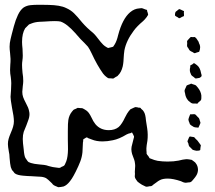

<svg xmlns="http://www.w3.org/2000/svg" viewBox="-20 -733 896 801"><path d="M774 27Q772 28 766 28Q763 28 758.5 29Q754 30 752 29Q748 29 742.5 26.5Q737 24 735 23Q702 12 680 12Q658 12 646 19Q640 22 632.5 28Q625 34 620 37Q615 42 612 43Q610 44 604 44Q596 46 591 46Q589 46 587 45Q585 44 583 43Q571 38 562 31L554 25Q551 21 547.5 16Q544 11 543 7Q542 4 542.5 -0.5Q543 -5 543 -8Q542 -15 543 -24.5Q544 -34 544 -41Q544 -47 542 -59Q541 -65 535.5 -78.5Q530 -92 529 -100Q527 -111 529 -121Q531 -129 533 -137Q535 -145 537 -153Q540 -162 539 -164Q539 -166 537.5 -167.5Q536 -169 536 -171L531 -180Q529 -181 526 -178Q515 -176 508 -172Q477 -153 451 -148Q428 -143 408 -143Q382 -143 363 -151L347 -157Q344 -160 342 -160Q341 -160 337.5 -158Q334 -156 333 -155Q328 -153 328 -152Q327 -151 327 -146Q327 -141 326 -139Q325 -131 325 -118.5Q325 -106 324 -98Q322 -78 315 -59.5Q308 -41 296 -17Q294 -13 287 0Q280 13 272 23Q259 40 245 45L234 47L224 48Q222 48 216 45Q214 44 211 43Q208 42 205 40Q200 37 197 32Q179 14 172 10Q160 4 143 4L110 2Q99 2 77 0Q53 -2 43 -9Q40 -11 38.5 -13.5Q37 -16 36 -17Q35 -19 32.5 -21Q30 -23 29 -26Q28 -28 25 -36Q22 -48 20 -74Q20 -83 19 -89Q18 -95 17 -100Q13 -122 13 -132Q13 -144 16 -154Q18 -162 26 -181Q31 -192 34.5 -204Q38 -216 38 -227Q38 -246 30 -284Q24 -318 24 -329Q24 -338 26 -358L27 -386Q27 -395 25 -411Q22 -426 22 -441L23 -464Q24 -472 24 -487Q24 -494 22 -512Q20 -528 20 -538Q20 -553 24 -569.5Q28 -586 29 -590Q31 -598 38 -624Q45 -650 55 -671Q65 -692 79 -702Q92 -710 107.5 -711.5Q123 -713 137 -713Q151 -713 155 -713Q162 -713 184 -712.5Q206 -712 224.5 -709Q243 -706 257 -699Q275 -691 288.5 -678Q302 -665 323 -639Q342 -617 368 -596Q376 -589 385 -577Q394 -565 400 -558Q412 -544 417 -541Q419 -540 424 -536.5Q429 -533 432 -533H433Q435 -533 436.5 -534Q438 -535 441 -535L452 -538Q454 -540 455 -542.5Q456 -545 458 -547Q467 -561 473 -587Q491 -655 523 -682Q541 -697 561 -698L570 -699Q573 -699 579 -696.5Q585 -694 588 -693Q592 -693 593 -691Q594 -690 594 -686Q595 -684 596.5 -679Q598 -674 598 -671Q598 -670 596 -668Q594 -666 593 -663Q583 -650 577 -645Q551 -623 538 -605Q507 -564 499 -523Q498 -516 497 -506.5Q496 -497 496 -492Q496 -488 495 -476.5Q494 -465 492 -456Q486 -431 472 -418Q471 -416 468 -414.5Q465 -413 463 -412Q454 -406 454 -406Q452 -405 449 -405.5Q446 -406 445 -406Q435 -406 431 -407L424 -412Q421 -414 417 -418Q413 -422 410 -426Q385 -461 362 -511Q354 -528 347 -538Q342 -544 332.5 -553.5Q323 -563 316 -570Q310 -577 293.5 -595.5Q277 -614 262 -626Q247 -638 233 -643Q225 -645 208 -645Q193 -645 165 -643Q162 -643 144 -642Q126 -641 111 -635Q103 -632 101 -631Q99 -629 97 -627Q95 -625 93 -623Q91 -621 89 -619Q87 -617 85 -615Q72 -594 72 -558Q72 -547 74 -529L75 -501Q75 -491 73.5 -481Q72 -471 72 -462Q72 -451 74 -429Q77 -413 77 -395Q77 -387 75 -373Q73 -357 73 -350Q73 -338 76.5 -328Q80 -318 88 -303Q99 -283 101 -271Q103 -263 103 -257Q103 -244 97 -229Q91 -214 90 -210Q82 -192 79 -183Q75 -170 75 -153Q75 -139 79 -109Q81 -83 86 -74Q88 -71 95 -61Q99 -57 99 -57Q100 -56 109 -53Q121 -49 144 -47Q150 -47 164 -45Q173 -44 184 -40Q201 -35 215 -34Q218 -34 222.5 -33Q227 -32 229 -33Q231 -33 233 -34.5Q235 -36 237 -37Q239 -38 242 -39Q245 -40 247 -42Q249 -43 250.5 -46.5Q252 -50 253 -52Q261 -67 263 -95Q264 -109 263.5 -124Q263 -139 263 -151V-186Q263 -221 265 -232Q268 -252 280 -267L286 -274Q288 -276 291 -277Q294 -278 296 -279L304 -283L316 -282Q322 -282 325 -281Q327 -280 329.5 -278.5Q332 -277 334 -276L343 -270Q351 -263 356.5 -252.5Q362 -242 363 -240Q368 -228 378 -215Q399 -190 434 -190Q459 -190 475 -203Q482 -209 489 -220Q495 -229 501 -242Q511 -262 517 -269L524 -277Q527 -279 539 -284Q543 -286 544 -286H546Q553 -286 557 -284Q564 -284 566 -283L569 -279Q578 -272 580 -267Q587 -257 589 -230Q590 -225 594 -198Q598 -171 595 -146Q594 -141 592 -127.5Q590 -114 591 -102Q592 -99 591.5 -96.5Q591 -94 592 -91Q594 -87 596.5 -84.5Q599 -82 600 -80L604 -73L612 -70Q623 -65 638 -62Q658 -59 679 -59Q705 -59 725 -63Q729 -64 742.5 -67Q756 -70 769 -68L780 -66L787 -61Q789 -59 791.5 -57.5Q794 -56 796 -53Q806 -41 806 -24Q806 -20 804 -12Q801 -1 788 14Q786 16 782 21Q778 26 774 27ZM722 -691 727 -695Q730 -695 735 -692.5Q740 -690 742 -689Q743 -688 744.5 -688Q746 -688 747 -687Q748 -685 747.5 -683.5Q747 -682 747 -681Q747 -679 747.5 -673.5Q748 -668 747 -666Q746 -665 743.5 -664Q741 -663 740 -663Q731 -657 728 -657Q726 -657 725 -658Q724 -659 723 -660Q721 -661 716.5 -663.5Q712 -666 711 -667Q710 -668 710 -672Q710 -680 713 -684Q716 -687 722 -691ZM798 -513 793 -511Q791 -511 787.5 -513Q784 -515 783 -516Q781 -517 777.5 -518.5Q774 -520 772 -522Q769 -525 765 -533Q761 -537 761 -539Q760 -542 760.5 -546.5Q761 -551 761 -553Q761 -555 760.5 -558Q760 -561 761 -562Q762 -565 766 -568.5Q770 -572 771 -574Q775 -578 775 -578Q776 -579 780 -578.5Q784 -578 785 -578Q786 -578 789 -578.5Q792 -579 793 -578Q797 -576 800.5 -571Q804 -566 805 -564Q808 -561 809.5 -555.5Q811 -550 813 -547Q815 -541 815 -536Q815 -527 811 -517Q808 -516 798 -513ZM795 -406Q794 -406 789 -411Q780 -417 778 -420Q772 -432 772 -440V-442Q772 -448 774 -454Q774 -455 773.5 -456.5Q773 -458 774 -460Q775 -461 783 -465Q789 -471 790 -469Q792 -469 796 -465.5Q800 -462 802 -461Q815 -451 819 -427Q822 -419 821 -416Q819 -411 812 -408Q809 -408 803 -406.5Q797 -405 795 -406ZM820 -326Q820 -319 819 -317Q818 -314 813.5 -310.5Q809 -307 807 -305L804 -301Q802 -300 800.5 -300.5Q799 -301 798 -301H789Q783 -301 781 -302Q777 -303 772 -308Q766 -312 764 -315Q754 -327 752 -344Q750 -350 750 -355Q751 -360 753 -363.5Q755 -367 756 -370Q757 -371 757 -372.5Q757 -374 758 -375Q759 -377 763.5 -378.5Q768 -380 770 -381Q772 -381 774 -382.5Q776 -384 778 -384Q779 -384 783 -382Q786 -381 791 -379.5Q796 -378 798 -376L805 -368Q818 -352 820 -335ZM773 -214Q771 -216 771 -219Q766 -229 766 -235Q766 -237 768 -242Q770 -247 771 -250Q772 -251 772 -252.5Q772 -254 773 -255Q775 -257 776.5 -256.5Q778 -256 779 -256Q781 -256 786 -256.5Q791 -257 794 -256Q796 -255 798.5 -252Q801 -249 802 -248Q810 -240 810 -240Q811 -238 812.5 -234Q814 -230 814 -228Q817 -222 816 -220Q816 -218 813 -212Q812 -211 810.5 -206.5Q809 -202 808 -201Q807 -200 805.5 -200.5Q804 -201 803 -201Q795 -201 789 -203Q775 -211 773 -214ZM784 -108Q784 -108 778 -114Q769 -123 769 -123Q768 -125 767 -128.5Q766 -132 766 -134Q762 -142 762 -144Q762 -145 765 -151Q769 -162 771 -163Q772 -164 773.5 -163.5Q775 -163 776 -163Q779 -162 782.5 -162Q786 -162 789 -161Q793 -159 795 -155Q804 -148 813 -134L818 -127Q818 -125 817 -121.5Q816 -118 816 -115Q816 -108 815 -107Q812 -104 800 -104Q798 -104 792.5 -105.5Q787 -107 784 -108Z"/></svg>

Font: Rubik-Burned
Style: Regular
Weight: 400
Designer: NaN (generative design), Hubert & Fischer (Rubik source font outlines)
Foundry: NaN, Hubert & Fischer
Version: Version 1.000